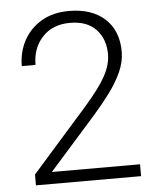

<svg xmlns="http://www.w3.org/2000/svg" viewBox="-52 -765 659 810"><g transform="rotate(-5 277.5 -360.5)"><path d="M512.7 -50.3V0H67.4V-45.9L300.3 -309.6Q365.7 -383.8 392.1 -432.1Q418.5 -480.5 418.5 -524.9Q418.5 -588.9 380.4 -629.6Q342.3 -670.4 270 -670.4Q196.3 -670.4 153.1 -624Q109.9 -577.6 109.9 -506.3H51.8Q51.8 -565.4 77.9 -614Q104 -662.6 152.8 -691.7Q201.7 -720.7 270 -720.7Q366.2 -720.7 421.6 -670.2Q477.1 -619.6 477.1 -530.3Q477.1 -487.3 457.3 -443.8Q437.5 -400.4 405.5 -357.7Q373.5 -314.9 337.4 -273.9L139.2 -50.3Z"/></g></svg>

Font: Vazirmatn RD ExtraLight
Style: Regular
Weight: 200
Designer: Saber Rastikerdar
Foundry: Saber Rastikerdar
Version: Version 32.102